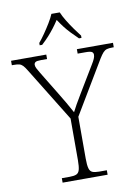

<svg xmlns="http://www.w3.org/2000/svg" viewBox="-110 -997 772 1063"><g transform="rotate(-10 276.5 -465.5)"><path d="M154 0V-25H198Q222 -25 235.5 -30.5Q249 -36 254 -54Q259 -72 259 -108V-342L73 -644Q61 -664 52 -673.5Q43 -683 32 -686Q21 -689 0 -689H-10V-714H188V-689H154Q129 -689 122 -683.5Q115 -678 115 -669Q115 -659 121.5 -647Q128 -635 137 -620L215 -492Q234 -461 251.5 -431Q269 -401 284 -373Q292 -389 306 -414Q320 -439 339 -470L427 -616Q437 -632 442.5 -644.5Q448 -657 448 -667Q448 -678 440 -683.5Q432 -689 405 -689H360V-714H563V-689H555Q535 -689 523.5 -685.5Q512 -682 502.5 -671.5Q493 -661 480 -640L303 -344V-109Q303 -73 308 -54.5Q313 -36 326.5 -30.5Q340 -25 364 -25H407V0ZM161 -784Q177 -803 195 -829Q213 -855 229.5 -882Q246 -909 255 -931H302Q311 -909 327.5 -882Q344 -855 362.5 -829Q381 -803 396 -784V-771H382Q359 -793 341 -812Q323 -831 308 -850.5Q293 -870 278 -893Q263 -870 248 -850.5Q233 -831 216 -812Q199 -793 175 -771H161Z"/></g></svg>

Font: Noto Serif Bengali ExtraLight
Style: Regular
Weight: 250
Version: Version 2.003